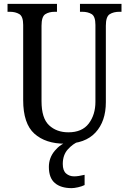

<svg xmlns="http://www.w3.org/2000/svg" viewBox="-20 -734 649 994"><path d="M316 10Q216 10 158 -42Q100 -94 100 -216V-605Q100 -649 80 -661Q60 -673 31 -673H19V-714H275V-673H264Q234 -673 214.5 -660.5Q195 -648 195 -601V-210Q195 -122 234 -85.5Q273 -49 334 -49Q405 -49 439.5 -94.5Q474 -140 474 -207V-605Q474 -649 454.5 -661Q435 -673 405 -673H394V-714H609V-673H598Q568 -673 548 -660.5Q528 -648 528 -601V-205Q528 -106 474.5 -48Q421 10 316 10ZM351 240Q295 240 264 213.5Q233 187 233 130Q233 83 263.5 46.5Q294 10 333 0H385Q358 10 331.5 39Q305 68 305 115Q305 149 322 164Q339 179 364 179Q385 179 418 171V224Q404 231 384 235.5Q364 240 351 240Z"/></svg>

Font: Noto Serif Hebrew Condensed
Style: Regular
Weight: 400
Width: 3
Designer: Monotype Design Team
Foundry: Monotype Imaging Inc.
Version: Version 2.004; ttfautohint (v1.8.4.7-5d5b)